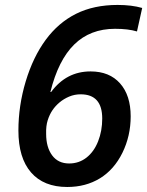

<svg xmlns="http://www.w3.org/2000/svg" viewBox="-20 -744 593 774"><path d="M54.2 -217.8Q54.2 -317.9 83.7 -416Q113.3 -514.2 164.3 -583.5Q215.3 -652.8 286.9 -688.5Q358.4 -724.1 454.1 -724.1Q511.2 -724.1 553.2 -711.9L532.2 -617.2Q497.1 -627.9 443.8 -627.9Q343.8 -627.9 279.3 -564.7Q214.8 -501.5 183.1 -373H186Q247.1 -456.1 345.2 -456.1Q421.4 -456.1 464.1 -407.7Q506.8 -359.4 506.8 -274.9Q506.8 -195.8 473.4 -127.9Q439.9 -60.1 382.8 -25.1Q325.7 9.8 251 9.8Q156.2 9.8 105.2 -48.8Q54.2 -107.4 54.2 -217.8ZM258.8 -85Q298.3 -85 328.6 -108.6Q358.9 -132.3 375.5 -174.3Q392.1 -216.3 392.1 -266.1Q392.1 -363.8 305.2 -363.8Q280.3 -363.8 258.5 -354.5Q236.8 -345.2 220 -331.1Q203.1 -316.9 191.4 -299.6Q179.7 -282.2 172.4 -259.5Q165 -236.8 166 -204.1Q166 -150.4 190.2 -117.7Q214.4 -85 258.8 -85Z"/></svg>

Font: f52724691920640   
Style: Italic
Weight: 600
Italic angle: -12°
Foundry: Ascender Corporation
Version: Version 1.10